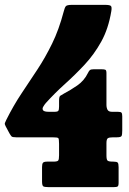

<svg xmlns="http://www.w3.org/2000/svg" viewBox="-20 -770 532 790"><path d="M468 -82V-18Q468 -5.5 464 -2.8Q460 0 447 0H181Q163.5 0 158.2 -3.2Q153 -6.5 153 -24V-82.5Q153 -96 157 -100.5Q161 -105 175 -105H199.5Q216 -105 219.5 -109.5Q223 -114 223 -131V-178Q223 -198.5 219.8 -201.8Q216.5 -205 196 -205H47Q31 -205 27.5 -208.8Q24 -212.5 18.5 -222L3 -251Q-1.5 -259 0.2 -264Q2 -269 6 -277Q35.5 -336 68.5 -385.5Q101.5 -435 134 -484.2Q166.5 -533.5 194.5 -590.8Q222.5 -648 242 -722Q246 -738 250.5 -744Q255 -750 276 -750H411Q431 -750 436 -745.8Q441 -741.5 438 -724Q426 -651.5 396.5 -598.5Q367 -545.5 328 -503.8Q289 -462 247.2 -424.5Q205.5 -387 168.5 -346Q162 -338.5 157.5 -330.2Q153 -322 157.5 -316Q162 -310 181.5 -310H204Q217 -310 220 -314.2Q223 -318.5 223 -332V-355Q223 -372.5 227.8 -375.8Q232.5 -379 244 -385.5Q269 -398.5 297.8 -418.2Q326.5 -438 342 -470Q345.5 -477.5 349.5 -481.2Q353.5 -485 365 -485H398Q409.5 -485 413.8 -482.8Q418 -480.5 418 -469V-339Q418 -326.5 422.5 -318.2Q427 -310 441 -310H465Q477 -310 480 -306.2Q483 -302.5 483 -291V-233Q483 -216 480.2 -210.5Q477.5 -205 460 -205H445Q429.5 -205 423.8 -201.2Q418 -197.5 418 -181V-131Q418 -114 422.2 -109.5Q426.5 -105 444 -105H446Q460.5 -105 464.2 -101Q468 -97 468 -82Z"/></svg>

Font: Besley* Condensed Fatface
Style: Regular
Weight: 900
Width: 3
Designer: Owen Earl
Foundry: indestructible type*
Version: Version 3.000; ttfautohint (v1.8.3)